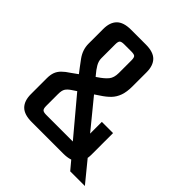

<svg xmlns="http://www.w3.org/2000/svg" viewBox="-187 -739 887 887"><g transform="rotate(45 257.0 -295.5)"><path d="M514.3 35.2H418.5L140.7 -296Q110.6 -334.5 85.9 -368.4Q61.3 -402.4 61.3 -442.1V-537.7Q61.3 -581.1 83.7 -603.7Q106.1 -626.2 154.5 -626.2H251.8Q300.2 -626.2 322.3 -603.7Q344.4 -581.1 344.4 -537.7V-445.3Q344.4 -409.4 335.6 -384.8Q326.8 -360.2 310 -342.9Q293.2 -325.6 267.9 -309.3L155.6 -233.6Q140.6 -223.4 133.5 -212.3Q126.3 -201.1 126.3 -177.4V-99.9Q126.3 -82.6 132.3 -76.7Q138.3 -70.8 156 -70.8H330.5Q349 -70.8 354.6 -76.7Q360.3 -82.6 360.3 -99.9V-229.7H433.5V-88.5Q433.5 -45.1 410.2 -22.5Q386.9 0 338.5 0H131.2Q82.8 0 60.3 -22.5Q37.9 -45.1 37.9 -88.5V-192.3Q37.9 -214.6 43.7 -230.8Q49.6 -247 63 -260.5Q76.4 -274.1 98.7 -288.4L199.3 -360.6Q228.3 -379.9 242.2 -397.1Q256.1 -414.4 256.1 -444.6V-527Q256.1 -545.1 250.5 -550.6Q244.9 -556.1 226.3 -556.1H180.4Q162.7 -556.1 156.7 -550.6Q150.7 -545.1 150.7 -527V-435.9Q150.7 -417.3 161.2 -399.3Q171.7 -381.3 187.1 -363.6Q202.5 -346 218.1 -326.8Z"/></g></svg>

Font: Teko Variable Light
Style: Regular
Weight: 300
Designer: Manushi Parikh, Jonny Pinhorn
Foundry: Indian Type Foundry
Version: Version 3.000